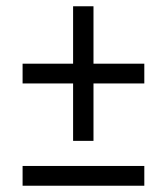

<svg xmlns="http://www.w3.org/2000/svg" viewBox="-20 -592 532 612"><path d="M213 -326H52V-389H213V-572H278V-389H440V-326H278V-143H213ZM52 -63H440V0H52Z"/></svg>

Font: Noto Serif NarrowSemiBold
Style: Regular
Weight: 600
Width: 4
Designer: Monotype Design Team
Foundry: Monotype Imaging Inc.
Version: Version 1.001